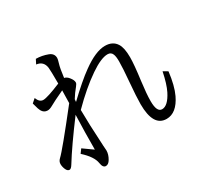

<svg xmlns="http://www.w3.org/2000/svg" viewBox="-175 -1010 1320 1276"><g transform="rotate(-30 485.0 -372.0)"><path d="M207 -130.9 281.2 -78.1Q281.2 -210.9 286.1 -342.8Q160.6 -175.3 95.7 -69.8Q81.1 -45.9 68.8 -45.9Q54.2 -45.9 44.9 -65.9Q35.2 -87.9 35.2 -108.4Q35.2 -128.9 51.8 -144.5Q91.3 -180.7 288.1 -431.2V-437Q289.1 -465.3 289.1 -488.3Q289.6 -510.3 290 -527.8Q207.5 -489.3 176.3 -471.2Q156.2 -460 140.6 -460Q111.8 -460 97.2 -487.3Q89.8 -500.5 81.5 -534.2Q79.1 -543 77.1 -549.8L106 -575.2Q121.6 -535.2 150.4 -535.2Q182.1 -535.2 290 -580.1Q289.6 -682.6 287.1 -702.6Q279.8 -756.8 226.1 -763.2L243.2 -796.9Q289.1 -796.4 333 -779.8Q369.1 -766.1 369.1 -731Q369.1 -721.2 361.3 -695.8Q350.6 -662.1 342.3 -592.8Q359.9 -590.3 376 -570.3Q395 -546.9 395 -528.8Q395 -518.6 381.8 -502.9Q355.5 -471.7 333 -435.1L331.1 -415Q437.5 -516.6 507.8 -566.9Q611.3 -642.1 683.1 -642.1Q742.2 -642.1 769.5 -599.1Q791 -565.9 791 -492.7Q791 -437 775.4 -320.3Q763.2 -226.1 763.2 -171.4Q763.2 -86.9 803.2 -86.9Q848.1 -86.9 888.7 -167Q913.1 -215.8 931.2 -304.2L965.3 -284.2Q952.6 -179.7 923.3 -118.2Q874.5 -16.1 797.4 -16.1Q695.3 -16.1 695.3 -187.5Q695.3 -241.7 705.1 -355Q713.9 -455.6 713.9 -505.4Q713.9 -543.5 706.5 -561Q697.3 -585 670.4 -585Q620.6 -585 535.6 -526.9Q439 -460.9 332 -353Q332.5 -249 342.3 -80.1V-76.7Q345.2 -40.5 345.2 -35.2Q345.2 -4.4 326.2 27.3Q311 53.2 291 53.2Q268.1 53.2 262.2 14.2Q254.4 -38.6 185.1 -101.1Z"/></g></svg>

Font: BIZ UDPMincho
Style: Regular
Weight: 400
Designer: TypeBank Co., Ltd.
Foundry: Morisawa Inc.
Version: Version 1.06